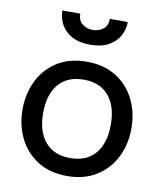

<svg xmlns="http://www.w3.org/2000/svg" viewBox="-81 -769 712 844"><g transform="rotate(10 275.0 -346.5)"><path d="M275 10Q198 10 143.8 -24.2Q89.5 -58.5 60.8 -116.2Q32 -174 32 -245Q32 -316 60.8 -373.8Q89.5 -431.5 143.8 -465.8Q198 -500 275 -500Q351.5 -500 406 -465.8Q460.5 -431.5 489.2 -373.8Q518 -316 518 -245Q518 -174 489.2 -116.2Q460.5 -58.5 406 -24.2Q351.5 10 275 10ZM275 -70Q348 -70 387 -116.2Q426 -162.5 426 -245Q426 -327.5 387 -373.8Q348 -420 275 -420Q202.5 -420 163.2 -373.8Q124 -327.5 124 -245Q124 -162.5 163.2 -116.2Q202.5 -70 275 -70ZM275 -576Q225 -576 192.8 -594Q160.5 -612 144.8 -641Q129 -670 129 -703H209Q209 -672.5 228.5 -657.2Q248 -642 275 -642Q302 -642 321.5 -657.2Q341 -672.5 341 -703H421Q421 -670 405.2 -641Q389.5 -612 357.2 -594Q325 -576 275 -576Z"/></g></svg>

Font: Cabin Resolve
Style: Regular-Resolve
Weight: 400
Designer: Pablo Impallari
Foundry: Pablo Impallari. http://www.impallari.com Igino Marini. http://www.ikern.com
Version: Version 3.001